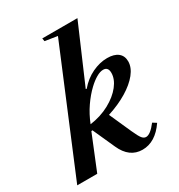

<svg xmlns="http://www.w3.org/2000/svg" viewBox="-229 -938 1001 1076"><g transform="rotate(-30 271.0 -400.0)"><path d="M380.5 10.5Q296 10.5 254.5 -82.5L190.5 -224.5L183 -223.5L92 0H-37.5L287.5 -779L207.5 -791.5L204.5 -811H432L273.5 -443.5L279 -442Q317 -487 366.2 -510.5Q415.5 -534 463.5 -534Q508.5 -534 533 -514.5Q557.5 -495 557.5 -459Q557.5 -420 526.5 -381.2Q495.5 -342.5 440.5 -309.2Q385.5 -276 314 -253L377 -112Q396 -69.5 407.5 -55.5Q419 -41.5 433 -41.5Q461 -41.5 501.5 -94.5L525.5 -79.5Q464 10.5 380.5 10.5ZM198.5 -259Q269 -269 324.5 -299.2Q380 -329.5 411.8 -370Q443.5 -410.5 443.5 -450.5Q443.5 -488.5 411.5 -488.5Q391.5 -488.5 367 -474.2Q342.5 -460 316.5 -435.5Q281.5 -402.5 250.5 -357.5Q219.5 -312.5 198.5 -259Z"/></g></svg>

Font: Libre Caslon Text SemiBold Italic
Style: Regular
Weight: 600
Italic angle: -22.583°
Designer: Pablo Impallari, Rodrigo Fuenzalida, Katja Schimmel
Foundry: Pablo Impallari, Rodrigo Fuenzalida
Version: Version 2.000